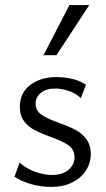

<svg xmlns="http://www.w3.org/2000/svg" viewBox="-20 -726 418 755"><path d="M37 -31 57 -87Q80 -65 115.5 -51.5Q151 -38 185 -38Q225 -38 249 -58Q273 -78 273 -107Q273 -138 249.5 -154.5Q226 -171 178 -188Q138 -203 115 -215Q92 -227 75 -249Q58 -271 58 -306Q58 -361 99 -392Q140 -423 202 -423Q234 -423 265 -415.5Q296 -408 318 -393L298 -340Q280 -358 251.5 -368Q223 -378 198 -378Q162 -378 141 -361Q120 -344 120 -319Q120 -291 143 -275Q166 -259 212 -243Q253 -228 277.5 -215Q302 -202 319.5 -179Q337 -156 337 -120Q337 -85 318 -55.5Q299 -26 264 -8.5Q229 9 182 9Q139 9 100.5 -2.5Q62 -14 37 -31ZM253 -706H331L202 -509H151Z"/></svg>

Font: QiushuiShotai Bright
Style: Regular
Weight: 400
Designer: Christian Thalmann (Catharsis Fonts)
Version: Version 1.250;